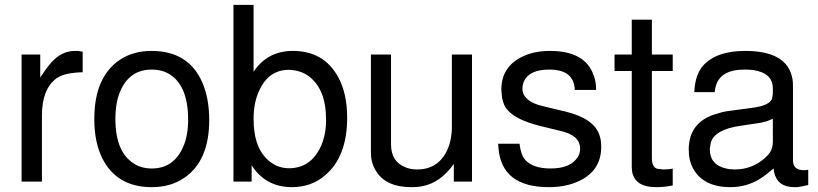

<svg xmlns="http://www.w3.org/2000/svg" viewBox="-20 -749 3375 792"><path d="M69 -524H146V-429Q173 -471 195 -495Q237 -539 289 -539H300L321 -536V-451Q249 -449 218 -429L214 -427L212 -425Q153 -381 153 -272V0H69Z M605 -539Q757 -539 814 -410Q843 -344 843 -254Q843 -86 741 -16Q685 23 606 23Q462 23 402 -96Q369 -162 369 -258Q369 -431 474 -502Q529 -539 605 -539ZM606 -462Q513 -462 475 -370Q456 -325 456 -258Q456 -121 534 -73Q565 -54 606 -54Q696 -54 735 -142Q756 -188 756 -255Q756 -400 674 -446Q645 -462 606 -462Z M943 -729H1026V-453Q1083 -539 1188 -539Q1316 -539 1375 -431Q1412 -364 1412 -264Q1412 -102 1321 -26Q1265 23 1184 23Q1076 23 1018 -67V0H943ZM1172 -461Q1089 -461 1050 -377Q1026 -327 1026 -258Q1026 -133 1095 -81Q1129 -55 1172 -55Q1256 -55 1298 -134Q1325 -185 1325 -255Q1325 -382 1253 -435Q1221 -459 1172 -461Z M1927 0H1852V-73Q1797 5 1722 19Q1705 23 1677 23Q1569 23 1529 -47Q1510 -78 1510 -120V-524H1593V-153Q1593 -83 1652 -59Q1673 -50 1701 -50Q1786 -50 1824 -128Q1844 -171 1844 -227V-524H1927Z M2351 -378Q2348 -462 2246 -462Q2163 -462 2141 -413Q2135 -399 2135 -383Q2135 -338 2201 -316L2232 -308L2312 -289Q2431 -260 2453 -191Q2460 -171 2460 -143Q2460 -46 2370 -3Q2316 23 2244 23Q2049 23 2036 -139L2035 -156H2123Q2129 -108 2147 -89Q2180 -54 2251 -54Q2334 -54 2363 -101Q2373 -115 2373 -136Q2373 -181 2319 -201L2300 -207H2299L2292 -209L2214 -228Q2096 -256 2064 -308Q2056 -323 2051 -345L2048 -379Q2048 -472 2132 -514Q2181 -539 2249 -539Q2394 -539 2429 -438Q2439 -412 2439 -378Z M2755 -524V-456H2669V-97Q2669 -59 2691 -53L2715 -50Q2742 -50 2755 -54V16Q2735 20 2718 21.5Q2701 23 2687 23Q2597 23 2587 -44L2586 -60V-456H2515V-524H2586V-668H2669V-524Z M3314 -49V14Q3286 21 3268 23H3267H3257Q3186 23 3173 -40L3171 -54Q3141 -28 3116 -12Q3060 23 2993 23Q2883 23 2840 -52Q2821 -86 2821 -132Q2821 -234 2913 -272L2924 -276L2958 -286L2977 -290Q2992 -292 3018 -295.5Q3044 -299 3081 -304Q3154 -313 3165 -342V-343V-344L3168 -362V-384Q3168 -448 3087 -460Q3079 -461 3070 -461.5Q3061 -462 3051 -462Q2947 -462 2931 -387L2928 -369H2844Q2847 -440 2880 -478Q2935 -539 3054 -539Q3229 -539 3249 -423Q3250 -417 3250.5 -410.5Q3251 -404 3251 -396V-88Q3251 -47 3296 -47H3298Q3306 -47 3309 -48H3310ZM3168 -259 3158 -255Q3141 -247 3120 -243L3034 -230Q2929 -215 2912 -161L2908 -135V-134Q2908 -69 2975 -54Q2990 -50 3011 -50Q3082 -50 3135 -97Q3148 -108 3156 -120Q3168 -138 3168 -165Z"/></svg>

Font: Ekushey Lal Sabuj Normal
Style: Regular
Weight: 400
Designer: Al Mamun Sumon
Foundry: Al Mamun Sumon
Version: Version 1.0